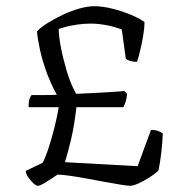

<svg xmlns="http://www.w3.org/2000/svg" viewBox="-20 -598 579 618"><path d="M102 0Q96 0 87 -8.5Q78 -17 70.5 -28Q63 -39 63 -48L117 -74Q126 -90 136 -120.5Q146 -151 155 -186.5Q164 -222 169 -253H72Q72 -272 75.5 -281Q79 -290 82 -292Q101 -292 122.5 -292Q144 -292 163 -293Q143 -329 129.5 -366.5Q116 -404 108.5 -438.5Q101 -473 99 -497Q111 -510 133.5 -524Q156 -538 182.5 -550.5Q209 -563 235.5 -570.5Q262 -578 283 -578Q312 -578 346 -569Q380 -560 407 -548Q434 -536 445 -527Q445 -506 440.5 -480.5Q436 -455 430.5 -432.5Q425 -410 421 -399Q408 -399 398.5 -402Q389 -405 385 -409L372 -503Q346 -513 320 -517.5Q294 -522 272 -522Q251 -522 229.5 -519Q208 -516 191.5 -511.5Q175 -507 169 -505Q169 -482 176 -445.5Q183 -409 195 -368.5Q207 -328 225 -296Q253 -297 280 -298.5Q307 -300 332.5 -301.5Q358 -303 380 -305L389 -296Q388 -282 384.5 -271Q381 -260 377 -253H226Q219 -193 209 -150.5Q199 -108 189 -76L423 -63L466 -180Q479 -180 489 -176.5Q499 -173 504 -168Q503 -140 499 -105.5Q495 -71 490 -49Q480 -39 462 -27.5Q444 -16 426.5 -8Q409 0 399 0Q391 0 369 -3.5Q347 -7 317.5 -12.5Q288 -18 258 -23.5Q228 -29 203 -32.5Q178 -36 165 -36Q158 -31 145 -22.5Q132 -14 120 -7Q108 0 102 0Z"/></svg>

Font: Texturina Medium 12pt ExtraLight
Style: Regular
Weight: 250
Version: Version 1.002